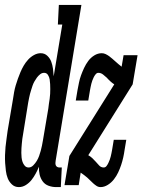

<svg xmlns="http://www.w3.org/2000/svg" viewBox="-43 -755 581 783"><path d="M34 8Q17 8 5.5 -3Q-6 -14 -11.5 -28Q-17 -42 -19 -58Q-21 -74 -22 -90Q-23 -106 -22.5 -122.5Q-22 -139 -20.5 -155.5Q-19 -172 -16.5 -188Q-14 -204 -12 -221L10 -351Q12 -365 14.5 -379Q17 -393 21 -406.5Q25 -420 30 -434Q35 -448 40.5 -461Q46 -474 53.5 -487Q61 -500 71.5 -511.5Q82 -523 95.5 -530.5Q109 -538 123 -538Q139 -538 150 -527.5Q161 -517 166 -503.5Q171 -490 173 -475Q175 -460 176 -444L211 -655H193L197 -735H289L184 -100Q183 -95 183 -90Q183 -85 184.5 -81Q186 -77 190 -74.5Q194 -72 199 -72H209L205 8H186Q170 8 155 2.5Q140 -3 131 -15.5Q122 -28 118.5 -43.5Q115 -59 116 -75Q110 -61 102.5 -47Q95 -33 85.5 -21Q76 -9 62.5 -0.5Q49 8 34 8ZM74 -72Q84 -72 92.5 -80.5Q101 -89 107 -99Q113 -109 116.5 -119Q120 -129 123 -139.5Q126 -150 128 -160.5Q130 -171 132 -182L154 -312Q155 -322 156.5 -332Q158 -342 159.5 -352Q161 -362 161.5 -372Q162 -382 162 -392Q162 -402 161.5 -412Q161 -422 159.5 -431.5Q158 -441 152.5 -449.5Q147 -458 137 -458Q128 -458 120.5 -452Q113 -446 107.5 -438.5Q102 -431 97.5 -423Q93 -415 90 -406.5Q87 -398 84.5 -389.5Q82 -381 79.5 -372.5Q77 -364 75.5 -355Q74 -346 72 -337L51 -207Q49 -198 48 -188.5Q47 -179 46 -169.5Q45 -160 44.5 -150.5Q44 -141 44 -131.5Q44 -122 45 -112.5Q46 -103 49 -94.5Q52 -86 58 -79Q64 -72 74 -72Q74 -72 74 -72Q74 -72 74 -72ZM367 8Q358 8 350.5 3Q343 -2 337 -7.5Q331 -13 325 -19Q319 -25 313 -30.5Q307 -36 300 -41Q293 -46 286 -51L278 0H220L240 -119L423 -411Q415 -416 408 -422.5Q401 -429 395 -435V-436Q387 -443 378 -450.5Q369 -458 358 -458Q352 -458 347 -452Q342 -446 339 -439.5Q336 -433 333.5 -426.5Q331 -420 329.5 -413.5Q328 -407 326.5 -400Q325 -393 324 -387L317 -345H266L273 -387Q276 -402 279 -417.5Q282 -433 287.5 -448Q293 -463 300 -478Q307 -493 317 -506.5Q327 -520 341.5 -529Q356 -538 372 -538Q380 -538 387.5 -534.5Q395 -531 402 -526Q409 -521 415 -515.5Q421 -510 427.5 -504.5Q434 -499 440 -493.5Q446 -488 453 -483L461 -530H518L498 -411L317 -122Q326 -117 333.5 -110Q341 -103 347.5 -95.5Q354 -88 361.5 -80Q369 -72 380 -72Q387 -72 391.5 -78Q396 -84 399 -90.5Q402 -97 404.5 -103.5Q407 -110 408.5 -116.5Q410 -123 411.5 -130Q413 -137 414 -143L421 -185H472L465 -143Q463 -128 459.5 -112.5Q456 -97 451 -82Q446 -67 439 -52Q432 -37 421.5 -23.5Q411 -10 396.5 -1Q382 8 367 8Z"/></svg>

Font: Iosevka Slab Medium
Style: Italic
Weight: 500
Italic angle: -9°
Monospace: yes
Designer: Belleve Invis
Foundry: Belleve Invis
Version: Version 11.1.0; ttfautohint (v1.8.3)